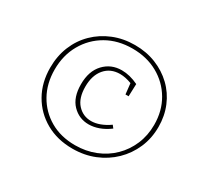

<svg xmlns="http://www.w3.org/2000/svg" viewBox="-143 -907 1194 1121"><g transform="rotate(30 454.0 -346.5)"><path d="M456 7Q354 7 275.5 -37.5Q197 -82 152.5 -160Q108 -238 108 -339Q108 -417 135 -483Q162 -549 211.5 -597.5Q261 -646 327.5 -673Q394 -700 472 -700Q549 -700 614 -674Q679 -648 727.5 -601.5Q776 -555 802.5 -491.5Q829 -428 829 -354Q829 -277 800.5 -211.5Q772 -146 721.5 -97Q671 -48 603.5 -20.5Q536 7 456 7ZM459 -18Q532 -18 594.5 -43Q657 -68 703 -113Q749 -158 775 -219Q801 -280 801 -352Q801 -446 758 -519Q715 -592 640.5 -633.5Q566 -675 470 -675Q372 -675 297 -632Q222 -589 179 -513.5Q136 -438 136 -342Q136 -248 177 -175Q218 -102 290.5 -60Q363 -18 459 -18ZM467 -163Q402 -163 357 -209.5Q312 -256 312 -344Q312 -433 359.5 -483.5Q407 -534 479 -534Q533 -534 591 -506L588 -422H567L559 -494Q538 -502 518.5 -506Q499 -510 481 -510Q417 -510 379 -465.5Q341 -421 341 -345Q341 -268 378 -227.5Q415 -187 470 -187Q498 -187 529 -198.5Q560 -210 591 -232L605 -214Q570 -188 535 -175.5Q500 -163 467 -163Z"/></g></svg>

Font: Bitter ExtraLight
Style: Italic
Weight: 200
Italic angle: -9°
Designer: Sol Matas, and Bitter project Authors
Foundry: Sol Matas
Version: Version 2.001